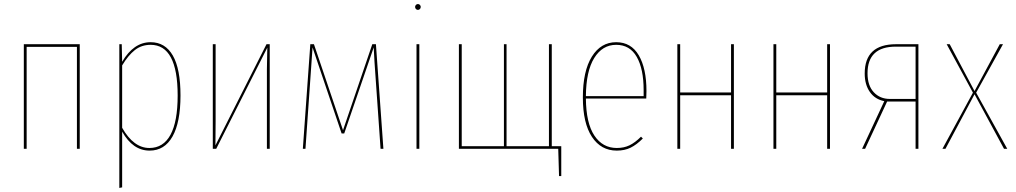

<svg xmlns="http://www.w3.org/2000/svg" viewBox="-20 -737 5030 951"><path d="M361 -505H112V0H98V-518H375V0H361Z M874 -264Q874 -131 834.5 -61Q795 9 721 9Q638 9 585 -85V191L571 194V-518H583L585 -431Q642 -528 726 -528Q798 -528 836 -462Q874 -396 874 -264ZM860 -264Q860 -515 726 -515Q681 -515 648 -489Q615 -463 585 -413V-104Q642 -4 720 -4Q789 -4 824.5 -69.5Q860 -135 860 -264Z M1316 0H1302V-394Q1302 -429 1304 -501L1051 0H1034V-518H1048V-136Q1048 -60 1047 -17L1300 -518H1316Z M1879 0H1865L1835 -429L1831 -502L1685 -76H1672L1528 -502L1523 -429L1493 0H1480L1517 -518H1535L1679 -92L1824 -518H1842Z M2064 -703Q2064 -697 2060 -692.5Q2056 -688 2050 -688Q2044 -688 2040 -692.5Q2036 -697 2036 -703Q2036 -708 2040 -712.5Q2044 -717 2050 -717Q2056 -717 2060 -712.5Q2064 -708 2064 -703ZM2057 0H2043V-518H2057Z M2760 -13V135H2749L2745 0H2253V-518H2267V-13H2476V-518H2489V-13H2699V-518H2713V-13Z M3181 -249H2882Q2883 -127 2924 -65.5Q2965 -4 3035 -4Q3071 -4 3098.5 -17.5Q3126 -31 3155 -60L3164 -51Q3133 -20 3103.5 -5.5Q3074 9 3035 9Q2957 9 2912 -59Q2867 -127 2867 -254Q2867 -385 2911.5 -456.5Q2956 -528 3032 -528Q3106 -528 3144 -463Q3182 -398 3182 -286Q3182 -260 3181 -249ZM3168 -291Q3168 -395 3134 -455Q3100 -515 3032 -515Q2964 -515 2923.5 -450Q2883 -385 2882 -261H3168Z M3601 -265H3349V0H3335V-518H3349V-279H3601V-518H3615V0H3601Z M4077 -265H3825V0H3811V-518H3825V-279H4077V-518H4091V0H4077Z M4529 -518V0H4515V-234H4374L4265 0H4250L4360 -236Q4314 -245 4288.5 -281.5Q4263 -318 4263 -373Q4263 -518 4418 -518ZM4515 -247V-506H4417Q4277 -506 4277 -374Q4277 -313 4308 -280Q4339 -247 4387 -247Z M4969 0H4953L4807 -270L4663 0H4648L4799 -278L4669 -518H4684L4807 -286L4932 -518H4948L4815 -278Z"/></svg>

Font: Fira Sans Compressed Hair
Style: Regular
Weight: 100
Width: 1
Designer: bBox Type GmbH & Carrois Corporate GbR & Edenspiekermann AG
Foundry: bBox Type GmbH & Carrois Corporate GbR & Edenspiekermann AG
Version: Version 4.301